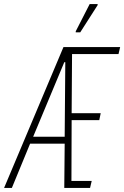

<svg xmlns="http://www.w3.org/2000/svg" viewBox="-43 -918 607 938"><path d="M-23 0 267 -688H544L536 -654H309L307 -365H449L442 -331H307L306 -34H405L397 0H271L273 -216H104L15 0ZM119 -250H273L276 -614H271ZM327 -760V-765L395 -898H434V-893L349 -760Z"/></svg>

Font: Saira ExtraCondensed Thin
Style: Italic
Weight: 250
Width: 2
Italic angle: -12°
Designer: Hector Gatti with collaboration of the Omnibus-Type team
Foundry: Omnibus-Type
Version: Version 1.101